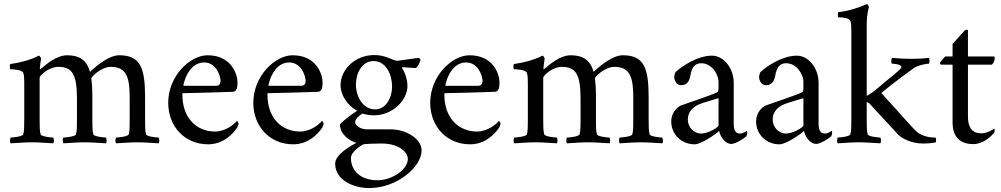

<svg xmlns="http://www.w3.org/2000/svg" viewBox="-20 -698 4897 939"><path d="M174.8 -363.3C174.8 -371.1 179.7 -403.3 180.7 -410.2C180.7 -415 174.8 -425.8 169.9 -425.8C130.9 -405.3 80.1 -391.6 30.3 -384.8C26.4 -379.9 28.3 -361.3 30.3 -359.4C37.1 -359.4 86.9 -358.4 93.8 -341.8C98.6 -330.1 98.6 -303.7 98.6 -291V-113.3C98.6 -84 98.6 -56.6 93.8 -41C90.8 -30.3 43.9 -25.4 32.2 -25.4C28.3 -20.5 27.3 -2 32.2 2.9C72.3 1 97.7 -2 135.7 -2C173.8 -2 200.2 1 240.2 2.9C245.1 -2 244.1 -20.5 240.2 -25.4C228.5 -25.4 181.6 -30.3 178.7 -41C173.8 -56.6 173.8 -84 173.8 -113.3V-317.4C173.8 -330.1 220.7 -371.1 264.6 -371.1C335 -371.1 356.4 -332 356.4 -212.9V-113.3C356.4 -84 356.4 -56.6 351.6 -41C348.6 -30.3 301.8 -25.4 290 -25.4C286.1 -20.5 285.2 -2 290 2.9C330.1 1 355.5 -2 393.6 -2C431.6 -2 458 1 498 2.9C502.9 -2 502 -20.5 498 -25.4C486.3 -25.4 439.5 -30.3 436.5 -41C431.6 -56.6 431.6 -84 431.6 -113.3V-233.4C431.6 -251 430.7 -284.2 427.7 -302.7C427.7 -304.7 426.8 -314.5 426.8 -315.4C426.8 -322.3 474.6 -371.1 522.5 -371.1C601.6 -371.1 614.3 -314.5 614.3 -217.8V-113.3C614.3 -84 614.3 -56.6 609.4 -41C606.4 -30.3 559.6 -25.4 547.9 -25.4C543.9 -20.5 543 -2 547.9 2.9C587.9 1 613.3 -2 651.4 -2C689.5 -2 715.8 1 755.9 2.9C760.7 -2 759.8 -20.5 755.9 -25.4C744.1 -25.4 697.3 -30.3 694.3 -41C689.5 -56.6 689.5 -84 689.5 -113.3V-220.7C689.5 -362.3 668.9 -427.7 563.5 -427.7C516.6 -427.7 462.9 -385.7 419.9 -346.7C404.3 -405.3 366.2 -427.7 308.6 -427.7C255.9 -427.7 204.1 -381.8 179.7 -361.3C178.7 -360.4 177.7 -359.4 176.8 -359.4C174.8 -359.4 174.8 -362.3 174.8 -363.3Z M872.1 -242.2C883.8 -242.2 1087.9 -247.1 1118.2 -249C1136.7 -250 1141.6 -266.6 1141.6 -294.9C1141.6 -334 1112.3 -427.7 995.1 -427.7C909.2 -427.7 802.7 -326.2 802.7 -195.3C802.7 -80.1 882.8 7.8 998 7.8C1074.2 7.8 1123 -46.9 1140.6 -75.2C1143.6 -80.1 1146.5 -87.9 1146.5 -92.8C1146.5 -100.6 1139.6 -106.4 1138.7 -106.4C1126 -91.8 1085 -54.7 1031.2 -54.7C945.3 -54.7 869.1 -117.2 872.1 -242.2ZM978.5 -392.6C1038.1 -392.6 1059.6 -324.2 1058.6 -300.8C1057.6 -283.2 1047.9 -278.3 1036.1 -278.3H877C875 -278.3 896.5 -392.6 978.5 -392.6Z M1288.1 -242.2C1299.8 -242.2 1503.9 -247.1 1534.2 -249C1552.7 -250 1557.6 -266.6 1557.6 -294.9C1557.6 -334 1528.3 -427.7 1411.1 -427.7C1325.2 -427.7 1218.8 -326.2 1218.8 -195.3C1218.8 -80.1 1298.8 7.8 1414.1 7.8C1490.2 7.8 1539.1 -46.9 1556.6 -75.2C1559.6 -80.1 1562.5 -87.9 1562.5 -92.8C1562.5 -100.6 1555.7 -106.4 1554.7 -106.4C1542 -91.8 1501 -54.7 1447.3 -54.7C1361.3 -54.7 1285.2 -117.2 1288.1 -242.2ZM1394.5 -392.6C1454.1 -392.6 1475.6 -324.2 1474.6 -300.8C1473.6 -283.2 1463.9 -278.3 1452.1 -278.3H1293C1291 -278.3 1312.5 -392.6 1394.5 -392.6Z M1806.6 -399.4C1867.2 -399.4 1897.5 -335 1897.5 -274.4C1897.5 -220.7 1868.2 -163.1 1814.5 -163.1C1754.9 -163.1 1720.7 -225.6 1720.7 -285.2C1720.7 -340.8 1751 -399.4 1806.6 -399.4ZM1726.6 -156.2C1709 -145.5 1659.2 -109.4 1642.6 -89.8C1642.6 -41 1688.5 -9.8 1722.7 1C1689.5 17.6 1619.1 59.6 1619.1 102.5C1619.1 182.6 1709 222.7 1788.1 221.7C1923.8 220.7 2042 117.2 2042 37.1C2042 -17.6 1967.8 -65.4 1890.6 -65.4H1775.4C1736.3 -65.4 1716.8 -89.8 1716.8 -99.6C1716.8 -115.2 1735.4 -132.8 1752.9 -142.6C1762.7 -138.7 1791 -133.8 1807.6 -133.8C1901.4 -133.8 1972.7 -209 1972.7 -277.3C1972.7 -322.3 1950.2 -361.3 1945.3 -366.2C1945.3 -368.2 1946.3 -369.1 1949.2 -369.1C1949.2 -369.1 1989.3 -366.2 2013.7 -365.2C2023.4 -371.1 2036.1 -397.5 2036.1 -405.3C2036.1 -409.2 2033.2 -413.1 2026.4 -415L1921.9 -400.4C1913.1 -402.3 1918 -400.4 1899.4 -407.2C1881.8 -414.1 1852.5 -428.7 1810.5 -428.7C1716.8 -428.7 1645.5 -358.4 1645.5 -281.2C1645.5 -233.4 1678.7 -182.6 1726.6 -156.2ZM1845.7 3.9C1938.5 3.9 1974.6 50.8 1974.6 79.1C1974.6 132.8 1894.5 183.6 1827.1 183.6C1744.1 183.6 1696.3 137.7 1696.3 74.2C1696.3 48.8 1732.4 21.5 1754.9 8.8C1761.7 4.9 1828.1 3.9 1845.7 3.9Z M2153.3 -242.2C2165 -242.2 2369.1 -247.1 2399.4 -249C2418 -250 2422.9 -266.6 2422.9 -294.9C2422.9 -334 2393.6 -427.7 2276.4 -427.7C2190.4 -427.7 2084 -326.2 2084 -195.3C2084 -80.1 2164.1 7.8 2279.3 7.8C2355.5 7.8 2404.3 -46.9 2421.9 -75.2C2424.8 -80.1 2427.7 -87.9 2427.7 -92.8C2427.7 -100.6 2420.9 -106.4 2419.9 -106.4C2407.2 -91.8 2366.2 -54.7 2312.5 -54.7C2226.6 -54.7 2150.4 -117.2 2153.3 -242.2ZM2259.8 -392.6C2319.3 -392.6 2340.8 -324.2 2339.8 -300.8C2338.9 -283.2 2329.1 -278.3 2317.4 -278.3H2158.2C2156.2 -278.3 2177.7 -392.6 2259.8 -392.6Z M2637.7 -363.3C2637.7 -371.1 2642.6 -403.3 2643.6 -410.2C2643.6 -415 2637.7 -425.8 2632.8 -425.8C2593.8 -405.3 2543 -391.6 2493.2 -384.8C2489.3 -379.9 2491.2 -361.3 2493.2 -359.4C2500 -359.4 2549.8 -358.4 2556.6 -341.8C2561.5 -330.1 2561.5 -303.7 2561.5 -291V-113.3C2561.5 -84 2561.5 -56.6 2556.6 -41C2553.7 -30.3 2506.8 -25.4 2495.1 -25.4C2491.2 -20.5 2490.2 -2 2495.1 2.9C2535.2 1 2560.5 -2 2598.6 -2C2636.7 -2 2663.1 1 2703.1 2.9C2708 -2 2707 -20.5 2703.1 -25.4C2691.4 -25.4 2644.5 -30.3 2641.6 -41C2636.7 -56.6 2636.7 -84 2636.7 -113.3V-317.4C2636.7 -330.1 2683.6 -371.1 2727.5 -371.1C2797.9 -371.1 2819.3 -332 2819.3 -212.9V-113.3C2819.3 -84 2819.3 -56.6 2814.5 -41C2811.5 -30.3 2764.6 -25.4 2752.9 -25.4C2749 -20.5 2748 -2 2752.9 2.9C2793 1 2818.4 -2 2856.4 -2C2894.5 -2 2920.9 1 2960.9 2.9C2965.8 -2 2964.8 -20.5 2960.9 -25.4C2949.2 -25.4 2902.3 -30.3 2899.4 -41C2894.5 -56.6 2894.5 -84 2894.5 -113.3V-233.4C2894.5 -251 2893.6 -284.2 2890.6 -302.7C2890.6 -304.7 2889.6 -314.5 2889.6 -315.4C2889.6 -322.3 2937.5 -371.1 2985.4 -371.1C3064.5 -371.1 3077.1 -314.5 3077.1 -217.8V-113.3C3077.1 -84 3077.1 -56.6 3072.3 -41C3069.3 -30.3 3022.5 -25.4 3010.7 -25.4C3006.8 -20.5 3005.9 -2 3010.7 2.9C3050.8 1 3076.2 -2 3114.3 -2C3152.3 -2 3178.7 1 3218.8 2.9C3223.6 -2 3222.7 -20.5 3218.8 -25.4C3207 -25.4 3160.2 -30.3 3157.2 -41C3152.3 -56.6 3152.3 -84 3152.3 -113.3V-220.7C3152.3 -362.3 3131.8 -427.7 3026.4 -427.7C2979.5 -427.7 2925.8 -385.7 2882.8 -346.7C2867.2 -405.3 2829.1 -427.7 2771.5 -427.7C2718.8 -427.7 2667 -381.8 2642.6 -361.3C2641.6 -360.4 2640.6 -359.4 2639.6 -359.4C2637.7 -359.4 2637.7 -362.3 2637.7 -363.3Z M3409.2 -44.9C3372.1 -44.9 3343.8 -77.1 3343.8 -113.3C3343.8 -150.4 3368.2 -175.8 3403.3 -189.5C3420.9 -196.3 3467.8 -210 3494.1 -217.8V-85C3494.1 -75.2 3443.4 -44.9 3409.2 -44.9ZM3461.9 -425.8C3390.6 -425.8 3314.5 -374 3284.2 -345.7C3280.3 -340.8 3277.3 -326.2 3277.3 -322.3C3277.3 -302.7 3290 -281.2 3310.5 -281.2C3335 -281.2 3350.6 -294.9 3356.4 -328.1C3363.3 -366.2 3376 -388.7 3410.2 -388.7C3458 -388.7 3494.1 -338.9 3494.1 -294.9V-268.6C3494.1 -251 3492.2 -248 3482.4 -244.1C3454.1 -231.4 3366.2 -202.1 3311.5 -182.6C3290 -174.8 3262.7 -144.5 3262.7 -104.5C3262.7 -41 3312.5 7.8 3377 7.8C3411.1 7.8 3485.4 -45.9 3497.1 -57.6C3502.9 -27.3 3528.3 5.9 3556.6 5.9C3577.1 5.9 3618.2 -20.5 3629.9 -31.2C3632.8 -36.1 3634.8 -43.9 3634.8 -49.8C3634.8 -52.7 3633.8 -57.6 3630.9 -57.6C3627.9 -55.7 3616.2 -44.9 3598.6 -44.9C3576.2 -44.9 3568.4 -64.5 3568.4 -90.8V-292C3568.4 -367.2 3517.6 -425.8 3461.9 -425.8Z M3824.2 -44.9C3787.1 -44.9 3758.8 -77.1 3758.8 -113.3C3758.8 -150.4 3783.2 -175.8 3818.4 -189.5C3835.9 -196.3 3882.8 -210 3909.2 -217.8V-85C3909.2 -75.2 3858.4 -44.9 3824.2 -44.9ZM3877 -425.8C3805.7 -425.8 3729.5 -374 3699.2 -345.7C3695.3 -340.8 3692.4 -326.2 3692.4 -322.3C3692.4 -302.7 3705.1 -281.2 3725.6 -281.2C3750 -281.2 3765.6 -294.9 3771.5 -328.1C3778.3 -366.2 3791 -388.7 3825.2 -388.7C3873 -388.7 3909.2 -338.9 3909.2 -294.9V-268.6C3909.2 -251 3907.2 -248 3897.5 -244.1C3869.1 -231.4 3781.2 -202.1 3726.6 -182.6C3705.1 -174.8 3677.7 -144.5 3677.7 -104.5C3677.7 -41 3727.5 7.8 3792 7.8C3826.2 7.8 3900.4 -45.9 3912.1 -57.6C3918 -27.3 3943.4 5.9 3971.7 5.9C3992.2 5.9 4033.2 -20.5 4044.9 -31.2C4047.9 -36.1 4049.8 -43.9 4049.8 -49.8C4049.8 -52.7 4048.8 -57.6 4045.9 -57.6C4043 -55.7 4031.2 -44.9 4013.7 -44.9C3991.2 -44.9 3983.4 -64.5 3983.4 -90.8V-292C3983.4 -367.2 3932.6 -425.8 3877 -425.8Z M4555.7 -25.4C4530.3 -24.4 4491.2 -31.2 4465.8 -51.8C4442.4 -71.3 4363.3 -164.1 4290 -243.2C4347.7 -292 4437.5 -356.4 4448.2 -364.3C4468.8 -378.9 4509.8 -386.7 4523.4 -386.7C4526.4 -390.6 4527.3 -409.2 4523.4 -415C4502 -412.1 4470.7 -410.2 4437.5 -410.2C4406.2 -410.2 4372.1 -412.1 4343.8 -415C4338.9 -413.1 4336.9 -393.6 4341.8 -386.7C4350.6 -385.7 4388.7 -384.8 4388.7 -370.1C4388.7 -360.4 4349.6 -332 4298.8 -289.1C4265.6 -260.7 4235.4 -235.4 4218.8 -229.5V-577.1C4218.8 -630.9 4229.5 -662.1 4229.5 -662.1C4229.5 -668.9 4223.6 -677.7 4218.8 -677.7C4177.7 -659.2 4128.9 -643.6 4080.1 -638.7C4076.2 -637.7 4078.1 -613.3 4079.1 -613.3C4106.4 -613.3 4132.8 -609.4 4138.7 -595.7C4143.6 -584 4143.6 -558.6 4143.6 -544.9V-113.3C4143.6 -84 4143.6 -56.6 4138.7 -41C4135.7 -30.3 4088.9 -25.4 4077.1 -25.4C4073.2 -20.5 4072.3 -2 4077.1 2.9C4117.2 1 4142.6 -2 4180.7 -2C4218.8 -2 4245.1 1 4285.2 2.9C4290 -2 4289.1 -20.5 4285.2 -25.4C4273.4 -25.4 4226.6 -30.3 4223.6 -41C4218.8 -56.6 4218.8 -84 4218.8 -113.3V-199.2C4218.8 -199.2 4229.5 -195.3 4233.4 -190.4L4373 -39.1C4387.7 -23.4 4435.5 3.9 4493.2 3.9C4519.5 3.9 4549.8 1 4556.6 -2C4559.6 -6.8 4557.6 -22.5 4555.7 -25.4Z M4713.9 -381.8H4831.1C4839.8 -390.6 4844.7 -402.3 4844.7 -411.1C4844.7 -417 4844.7 -421.9 4839.8 -421.9H4713.9V-549.8C4713.9 -553.7 4703.1 -553.7 4698.2 -548.8C4696.3 -545.9 4657.2 -504.9 4638.7 -483.4V-421.9H4602.5C4601.6 -420.9 4577.1 -394.5 4577.1 -390.6C4577.1 -387.7 4579.1 -381.8 4582 -381.8H4638.7V-98.6C4638.7 -14.6 4690.4 6.8 4740.2 6.8C4788.1 6.8 4827.1 -31.2 4840.8 -46.9C4841.8 -47.9 4844.7 -55.7 4844.7 -61.5C4844.7 -64.5 4843.8 -67.4 4841.8 -68.4C4835 -63.5 4807.6 -45.9 4778.3 -45.9C4735.4 -45.9 4713.9 -74.2 4713.9 -126Z"/></svg>

Font: Crimson
Style: Roman
Weight: 400
Version: Version 0.2